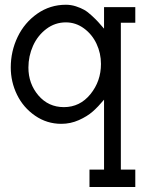

<svg xmlns="http://www.w3.org/2000/svg" viewBox="-20 -501 627 792"><path d="M24.4 -222.7Q24.4 -289.6 52.7 -348.6Q81.1 -407.7 133.8 -444.6Q186.5 -481.4 252 -481.4Q272.9 -481.4 293.2 -474.9Q313.5 -468.3 327.6 -460.2Q341.8 -452.1 359.1 -436Q376.5 -419.9 384.8 -410.6Q393.1 -401.4 409.2 -382.8V-471.7H538.1V-407.2H478.5V198.7H538.1V270.5H349.1V198.7H409.2V-89.8Q384.8 -60.5 362.3 -40.8Q339.8 -21 305.4 -5.6Q271 9.8 232.9 9.8Q173.3 9.8 124.8 -23.7Q76.2 -57.1 50.3 -110.1Q24.4 -163.1 24.4 -222.7ZM97.2 -222.2Q97.2 -155.8 138.4 -107.4Q179.7 -59.1 243.7 -59.1Q309.6 -59.1 353 -112.5Q396.5 -166 396.5 -237.3Q396.5 -281.2 378.2 -320.3Q359.9 -359.4 326.2 -384Q292.5 -408.7 251.5 -408.7Q207 -408.7 171.1 -381.6Q135.3 -354.5 116.2 -312Q97.2 -269.5 97.2 -222.2Z"/></svg>

Font: Eligible
Style: Regular
Weight: 500
Version: Version 1.1